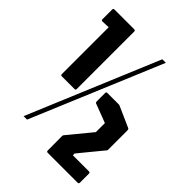

<svg xmlns="http://www.w3.org/2000/svg" viewBox="-220 -887 1000 1000"><g transform="rotate(45 280.0 -387.0)"><path d="M81.5 -333.5Q73.5 -333.5 73.5 -342V-687L29 -685Q21 -685 21 -693.5V-765Q21 -773.5 29 -773.5H175Q183.5 -773.5 183.5 -765V-342Q183.5 -333.5 175 -333.5ZM113 -46H87.5L389 -766.5H415ZM311.5 0Q303 0 303 -8.5L302.5 -116Q302.5 -119 304 -121.2Q305.5 -123.5 307.5 -126L412.5 -253.5V-320L307.5 -360Q302.5 -362 302.5 -370V-431.5Q302.5 -440 310.5 -440H394Q399 -440 401.5 -438.5Q404 -437 407.5 -436L516.5 -387.5Q522.5 -386 522.5 -374V-232.5Q522.5 -229 520.8 -227.2Q519 -225.5 516.5 -222.5L413 -96.5V-83.5H531.5Q540 -83.5 540 -75V-8.5Q540 0 531.5 0Z"/></g></svg>

Font: Jaro
Style: Regular
Weight: 400
Designer: Agyei Archer, Celine Hurka, Mirko Velimirović
Version: Version 1.000